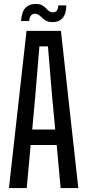

<svg xmlns="http://www.w3.org/2000/svg" viewBox="-20 -957 444 977"><path d="M25.5 0 115 -800H290L378.5 0H288.5L268.5 -219H136L116 0ZM144 -298H261L245 -468L224 -721H180.5L159.5 -468ZM276.5 -929.5H317.5Q316.5 -885.5 298.2 -865Q280 -844.5 248.5 -844.5Q228 -844.5 215.8 -850.8Q203.5 -857 195 -865.8Q186.5 -874.5 178 -880.8Q169.5 -887 157 -887Q146 -887 138.5 -879.2Q131 -871.5 128 -850H87Q90.5 -898 110 -917.5Q129.5 -937 160 -937Q181 -937 193 -930.8Q205 -924.5 213 -915.8Q221 -907 229 -900.8Q237 -894.5 249.5 -894.5Q264 -894.5 270 -904Q276 -913.5 276.5 -929.5Z"/></svg>

Font: Big Shoulders Text Thin Medium
Style: Regular
Weight: 500
Version: Version 2.002